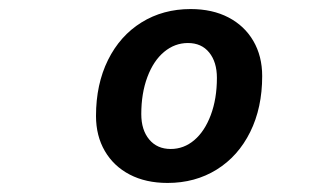

<svg xmlns="http://www.w3.org/2000/svg" viewBox="-20 -728 690 424"><path d="M192 -472Q192 -542 218.5 -595.5Q245 -649 292.5 -678.5Q340 -708 401 -708Q449 -708 484.5 -689.5Q520 -671 539.5 -637.5Q559 -604 559 -560Q559 -490 532.5 -436.5Q506 -383 458.5 -353.5Q411 -324 350 -324Q302 -324 266.5 -342.5Q231 -361 211.5 -394.5Q192 -428 192 -472ZM357 -399Q386 -399 409 -418.5Q432 -438 445.5 -474Q459 -510 459 -556Q459 -591 442 -612Q425 -633 395 -633Q366 -633 342.5 -613.5Q319 -594 305.5 -558Q292 -522 292 -476Q292 -441 309.5 -420Q327 -399 357 -399Z"/></svg>

Font: Azeret Mono SemiBold
Style: Italic
Weight: 600
Italic angle: -12°
Designer: Martin Vácha
Foundry: Displaay
Version: Version 1.000; Glyphs 3.0.3, build 3074